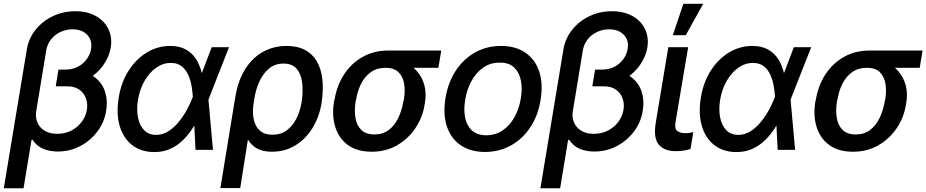

<svg xmlns="http://www.w3.org/2000/svg" viewBox="-49 -797 4926 1021"><path d="M260.7 -420.9H331.1Q406.2 -420.9 449.7 -390.1Q493.2 -359.4 509 -310.8Q524.9 -262.2 515.6 -208.5Q505.9 -146.5 468.5 -97.2Q431.2 -47.9 376.2 -19.5Q321.3 8.8 257.3 8.8Q218.3 8.8 183.1 -4.6Q147.9 -18.1 123.5 -54.2L118.2 -51.8L143.6 -207.5Q138.2 -174.8 149.4 -147Q160.6 -119.1 187.5 -102.3Q214.4 -85.4 255.4 -85.4Q297.4 -85.4 330.8 -102.8Q364.3 -120.1 385.7 -149.2Q407.2 -178.2 413.1 -212.9Q418.5 -247.1 407.5 -275.6Q396.5 -304.2 371.3 -321.3Q346.2 -338.4 309.1 -337.9H247.6ZM352.1 -737.3Q401.9 -737.3 439.7 -721.9Q477.5 -706.5 502.2 -679.7Q526.9 -652.8 536.6 -618.2Q546.4 -583.5 540 -544.9Q532.7 -498 501.5 -452.4Q470.2 -406.7 418 -376.7Q365.7 -346.7 293.9 -346.7H248.5L262.2 -426.8H299.3Q338.9 -427.2 367.7 -443.4Q396.5 -459.5 413.8 -484.6Q431.2 -509.8 435.1 -536.6Q442.9 -582 415 -611.6Q387.2 -641.1 336.4 -641.1Q303.2 -641.1 273.4 -627.4Q243.7 -613.8 223.1 -588.4Q202.6 -563 196.8 -528.8L76.2 204.1H-28.8L93.3 -532.2Q103 -592.3 140.1 -638.7Q177.2 -685.1 232.4 -711.2Q287.6 -737.3 352.1 -737.3Z M768.6 11.7Q699.2 10.7 652.3 -26.6Q605.5 -64 586.9 -129.2Q568.4 -194.3 582.5 -279.3Q595.7 -359.9 635 -421.4Q674.3 -482.9 731.7 -517.8Q789.1 -552.7 855.5 -552.7Q905.3 -552.7 939.2 -533.9Q973.1 -515.1 993.9 -482.4Q1014.6 -449.7 1024.4 -407.2L1062.5 -410.2L1059.1 -271L1083.5 0H990.7L976.6 -281.2Q975.1 -306.2 970.2 -336.9Q965.3 -367.7 953.1 -396.2Q940.9 -424.8 918.5 -443.6Q896 -462.4 859.4 -462.4Q817.9 -462.4 781.7 -437Q745.6 -411.6 720 -367.4Q694.3 -323.2 684.6 -265.6Q676.3 -212.4 685.1 -170.4Q693.8 -128.4 718 -104.2Q742.2 -80.1 779.8 -79.6Q816.9 -79.6 847.9 -99.9Q878.9 -120.1 903.6 -151.1Q928.2 -182.1 945.8 -215.3Q963.4 -248.5 973.6 -274.9L1076.7 -545.9H1168.9L1061 -271.5L1017.1 -133.3L984.4 -129.9Q959.5 -87.4 927.7 -55.4Q896 -23.4 856.7 -5.6Q817.4 12.2 768.6 11.7Z M1123 203.1 1202.6 -283.2Q1217.8 -372.6 1256.8 -432.6Q1295.9 -492.7 1352.1 -522.7Q1408.2 -552.7 1474.6 -552.7Q1533.2 -552.7 1573.2 -531.2Q1613.3 -509.8 1636 -470.5Q1658.7 -431.2 1665 -377.2Q1671.4 -323.2 1662.1 -258.3L1661.1 -248.5Q1647.9 -172.4 1611.6 -114.3Q1575.2 -56.2 1520.5 -23.2Q1465.8 9.8 1397.5 9.8Q1339.8 9.8 1305.7 -15.1Q1271.5 -40 1254.6 -85.2Q1237.8 -130.4 1230.5 -191.4L1299.3 -246.1Q1294.9 -220.7 1296.4 -191.9Q1297.9 -163.1 1308.1 -137.7Q1318.4 -112.3 1340.6 -96.4Q1362.8 -80.6 1399.9 -80.6Q1444.8 -80.6 1476.3 -104.2Q1507.8 -127.9 1527.1 -166.3Q1546.4 -204.6 1553.7 -248.5L1555.7 -258.3Q1563.5 -314.9 1557.4 -360.4Q1551.3 -405.8 1527.6 -432.4Q1503.9 -459 1458 -459Q1413.6 -459 1381.8 -432.6Q1350.1 -406.2 1331.1 -365Q1312 -323.7 1304.7 -278.8L1228.5 203.1Z M1727.5 -258.8 1730.5 -269.5Q1742.7 -342.8 1780.8 -401.4Q1818.8 -460 1878.9 -494.1Q1939 -528.3 2015.6 -528.3Q2029.3 -525.4 2039.6 -513.7Q2049.8 -502 2064 -488.5Q2078.1 -475.1 2102.5 -465.3Q2141.6 -449.2 2168.9 -417.7Q2196.3 -386.2 2207.8 -343.3Q2219.2 -300.3 2210.4 -249L2208.5 -238.3Q2198.2 -172.9 2160.4 -116.2Q2122.6 -59.6 2063.2 -24.9Q2003.9 9.8 1927.7 9.8Q1850.1 9.8 1801.5 -25.6Q1752.9 -61 1733.9 -121.8Q1714.8 -182.6 1727.5 -258.8ZM1845.2 -269.5 1842.3 -258.8Q1834.5 -210.9 1841.1 -170.7Q1847.7 -130.4 1872.1 -106.2Q1896.5 -82 1942.9 -82Q1987.3 -82 2018.8 -106.2Q2050.3 -130.4 2069.3 -170.7Q2088.4 -210.9 2096.2 -258.8L2099.1 -269.5Q2106.4 -314.9 2099.9 -352.8Q2093.3 -390.6 2069.6 -413.6Q2045.9 -436.5 2001 -436.5Q1955.6 -436.5 1923.3 -413.6Q1891.1 -390.6 1871.8 -352.8Q1852.5 -314.9 1845.2 -269.5ZM2297.4 -528.3 2282.2 -436.5H2001L2015.6 -528.3Z M2530.8 11.2Q2452.6 10.7 2400.6 -24.9Q2348.6 -60.5 2327.4 -124.8Q2306.2 -189 2319.8 -274.4Q2333.5 -358.4 2374.5 -420.9Q2415.5 -483.4 2477.5 -518.1Q2539.6 -552.7 2615.2 -552.7Q2693.4 -552.7 2745.1 -516.8Q2796.9 -481 2818.4 -416.5Q2839.8 -352.1 2825.7 -266.1Q2812.5 -182.6 2771.2 -120.4Q2730 -58.1 2668.2 -23.7Q2606.4 10.7 2530.8 11.2ZM2536.6 -77.6Q2587.9 -78.1 2626 -105Q2664.1 -131.8 2688.2 -176.5Q2712.4 -221.2 2720.7 -274.9Q2729.5 -326.2 2720.9 -369.1Q2712.4 -412.1 2685.1 -438.2Q2657.7 -464.4 2608.9 -463.9Q2558.1 -464.4 2519.8 -437Q2481.4 -409.7 2457.3 -364.7Q2433.1 -319.8 2424.8 -266.1Q2416 -215.3 2424.3 -172.4Q2432.6 -129.4 2460.2 -103.8Q2487.8 -78.1 2536.6 -77.6Z M3114.3 -420.9H3184.6Q3259.8 -420.9 3303.2 -390.1Q3346.7 -359.4 3362.5 -310.8Q3378.4 -262.2 3369.1 -208.5Q3359.4 -146.5 3322 -97.2Q3284.7 -47.9 3229.7 -19.5Q3174.8 8.8 3110.8 8.8Q3071.8 8.8 3036.6 -4.6Q3001.5 -18.1 2977.1 -54.2L2971.7 -51.8L2997.1 -207.5Q2991.7 -174.8 3002.9 -147Q3014.2 -119.1 3041 -102.3Q3067.9 -85.4 3108.9 -85.4Q3150.9 -85.4 3184.3 -102.8Q3217.8 -120.1 3239.3 -149.2Q3260.7 -178.2 3266.6 -212.9Q3272 -247.1 3261 -275.6Q3250 -304.2 3224.9 -321.3Q3199.7 -338.4 3162.6 -337.9H3101.1ZM3205.6 -737.3Q3255.4 -737.3 3293.2 -721.9Q3331.1 -706.5 3355.7 -679.7Q3380.4 -652.8 3390.1 -618.2Q3399.9 -583.5 3393.6 -544.9Q3386.2 -498 3355 -452.4Q3323.7 -406.7 3271.5 -376.7Q3219.2 -346.7 3147.5 -346.7H3102.1L3115.7 -426.8H3152.8Q3192.4 -427.2 3221.2 -443.4Q3250 -459.5 3267.3 -484.6Q3284.7 -509.8 3288.6 -536.6Q3296.4 -582 3268.6 -611.6Q3240.7 -641.1 3189.9 -641.1Q3156.7 -641.1 3127 -627.4Q3097.2 -613.8 3076.7 -588.4Q3056.2 -563 3050.3 -528.8L2929.7 204.1H2824.7L2946.8 -532.2Q2956.5 -592.3 2993.7 -638.7Q3030.8 -685.1 3085.9 -711.2Q3141.1 -737.3 3205.6 -737.3Z M3504.9 -545.9H3610.4L3543 -146.5Q3537.1 -110.4 3553.7 -99.6Q3570.3 -88.9 3594.7 -88.9Q3606.4 -88.9 3618.4 -90.8Q3630.4 -92.8 3637.7 -94.2L3623 -4.9Q3608.4 0 3588.4 3.4Q3568.4 6.8 3543 6.8Q3485.4 6.8 3455.3 -26.6Q3425.3 -60.1 3437.5 -140.6ZM3528.8 -609.9 3585 -776.9H3690.4L3597.7 -609.9Z M3864.3 11.7Q3794.9 10.7 3748 -26.6Q3701.2 -64 3682.6 -129.2Q3664.1 -194.3 3678.2 -279.3Q3691.4 -359.9 3730.7 -421.4Q3770 -482.9 3827.4 -517.8Q3884.8 -552.7 3951.2 -552.7Q4001 -552.7 4034.9 -533.9Q4068.8 -515.1 4089.6 -482.4Q4110.4 -449.7 4120.1 -407.2L4158.2 -410.2L4154.8 -271L4179.2 0H4086.4L4072.3 -281.2Q4070.8 -306.2 4065.9 -336.9Q4061 -367.7 4048.8 -396.2Q4036.6 -424.8 4014.2 -443.6Q3991.7 -462.4 3955.1 -462.4Q3913.6 -462.4 3877.4 -437Q3841.3 -411.6 3815.7 -367.4Q3790 -323.2 3780.3 -265.6Q3772 -212.4 3780.8 -170.4Q3789.6 -128.4 3813.7 -104.2Q3837.9 -80.1 3875.5 -79.6Q3912.6 -79.6 3943.6 -99.9Q3974.6 -120.1 3999.3 -151.1Q4023.9 -182.1 4041.5 -215.3Q4059.1 -248.5 4069.3 -274.9L4172.4 -545.9H4264.6L4156.7 -271.5L4112.8 -133.3L4080.1 -129.9Q4055.2 -87.4 4023.4 -55.4Q3991.7 -23.4 3952.4 -5.6Q3913.1 12.2 3864.3 11.7Z M4287.1 -258.8 4290 -269.5Q4302.2 -342.8 4340.3 -401.4Q4378.4 -460 4438.5 -494.1Q4498.5 -528.3 4575.2 -528.3Q4588.9 -525.4 4599.1 -513.7Q4609.4 -502 4623.5 -488.5Q4637.7 -475.1 4662.1 -465.3Q4701.2 -449.2 4728.5 -417.7Q4755.9 -386.2 4767.3 -343.3Q4778.8 -300.3 4770 -249L4768.1 -238.3Q4757.8 -172.9 4720 -116.2Q4682.1 -59.6 4622.8 -24.9Q4563.5 9.8 4487.3 9.8Q4409.7 9.8 4361.1 -25.6Q4312.5 -61 4293.5 -121.8Q4274.4 -182.6 4287.1 -258.8ZM4404.8 -269.5 4401.9 -258.8Q4394 -210.9 4400.6 -170.7Q4407.2 -130.4 4431.6 -106.2Q4456.1 -82 4502.4 -82Q4546.9 -82 4578.4 -106.2Q4609.9 -130.4 4628.9 -170.7Q4647.9 -210.9 4655.8 -258.8L4658.7 -269.5Q4666 -314.9 4659.4 -352.8Q4652.8 -390.6 4629.2 -413.6Q4605.5 -436.5 4560.5 -436.5Q4515.1 -436.5 4482.9 -413.6Q4450.7 -390.6 4431.4 -352.8Q4412.1 -314.9 4404.8 -269.5ZM4856.9 -528.3 4841.8 -436.5H4560.5L4575.2 -528.3Z"/></svg>

Font: Inter Tight Medium
Style: Italic
Weight: 500
Italic angle: -9.39999°
Designer: Rasmus Andersson
Foundry: rsms
Version: Version 3.004